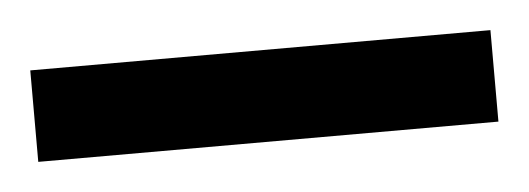

<svg xmlns="http://www.w3.org/2000/svg" viewBox="-25 54 380 138"><g transform="rotate(-5 165.0 123.0)"><path d="M-1 90V156H331V90Z"/></g></svg>

Font: Noto Sans Devanagari UI Condensed
Style: Regular
Weight: 400
Width: 3
Designer: Jelle Bosma - Monotype Design Team
Foundry: Monotype Imaging Inc.
Version: Version 2.004